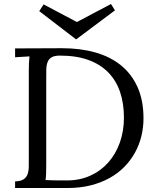

<svg xmlns="http://www.w3.org/2000/svg" viewBox="-20 -943 785 963"><path d="M211.9 -118.2Q211.9 -90.8 211.2 -71.8Q210.4 -52.7 208.5 -40Q228.5 -39.1 246.6 -38.6Q264.6 -38.1 279.1 -38.1Q293.5 -38.1 303.2 -38.1Q313 -38.1 315.9 -38.1Q380.4 -38.1 433.1 -62Q485.8 -85.9 523.2 -128.2Q560.5 -170.4 581.1 -228Q601.6 -285.6 601.6 -353Q601.6 -423.8 582.3 -481.2Q563 -538.6 523.4 -579.3Q483.9 -620.1 423.6 -642.1Q363.3 -664.1 280.8 -664.1Q252.4 -664.1 238.3 -655.3Q224.1 -646.5 218.3 -630.6Q212.4 -614.7 212.2 -592.8Q211.9 -570.8 211.9 -543.9ZM291.5 -701.2Q382.3 -701.2 457.3 -680.2Q532.2 -659.2 586.2 -615.7Q640.1 -572.3 669.9 -505.9Q699.7 -439.5 699.7 -349.1Q699.7 -303.2 689 -259.5Q678.2 -215.8 656.7 -177Q635.3 -138.2 603.3 -105.7Q571.3 -73.2 529.1 -49.8Q486.8 -26.4 434.1 -13.2Q381.3 0 318.8 0H55.7V-33.2Q84 -34.2 98.1 -43.5Q112.3 -52.7 118.2 -68.8Q124 -85 124.3 -107.2Q124.5 -129.4 124.5 -155.8V-587.9Q124.5 -608.4 125.2 -626.7Q126 -645 127.9 -660.2L55.7 -655.8V-700.2ZM362.8 -746.1H360.8L176.8 -887.2L198.7 -920.9L364.7 -833H366.7L536.6 -922.9L556.6 -891.1Z"/></svg>

Font: Lora
Style: Regular
Weight: 400
Designer: Olga Karpushina, Alexei Vanyashin
Foundry: Cyreal (www.cyreal.org, a@cyreal.org)
Version: Version 1.014